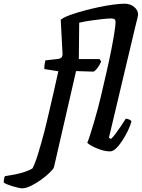

<svg xmlns="http://www.w3.org/2000/svg" viewBox="-192 -820 768 1040"><path d="M-72 200Q-78 200 -92.5 197Q-107 194 -123.5 189Q-140 184 -153.5 178.5Q-167 173 -172 168Q-172 159 -169.5 147.5Q-167 136 -165 134Q-142 131 -114 125.5Q-86 120 -59.5 111.5Q-33 103 -16 92Q-10 81 -2.5 62Q5 43 13 17Q21 -9 30 -40.5Q39 -72 48 -106Q57 -140 65 -176Q82 -248 96 -309Q110 -370 124 -434L48 -446Q48 -461 50 -473.5Q52 -486 54 -493L124 -501Q135 -503 140 -507.5Q145 -512 147 -524L137 -713Q153 -726 186 -738Q219 -750 259 -761Q299 -772 341.5 -781Q384 -790 421 -795Q458 -800 483 -800Q513 -800 534.5 -782.5Q556 -765 556 -740Q556 -737 551.5 -718Q547 -699 541 -676L398 -74L409 -67Q420 -77 435 -97Q450 -117 464.5 -139Q479 -161 489 -177Q498 -177 508 -172.5Q518 -168 520 -163Q515 -142 502 -114.5Q489 -87 472 -60.5Q455 -34 437.5 -17Q420 0 404 0Q380 0 353 -9Q326 -18 306 -29Q286 -40 281 -47Q287 -61 296 -89Q305 -117 316 -154Q327 -191 337.5 -230Q348 -269 356 -304Q371 -368 385.5 -431.5Q400 -495 411 -551Q422 -607 428 -646.5Q434 -686 434 -701Q434 -711 428.5 -715.5Q423 -720 411 -720Q391 -720 361 -716.5Q331 -713 298.5 -708.5Q266 -704 237 -697L235 -500H347L356 -487Q348 -468 336.5 -452.5Q325 -437 315 -432L220 -435L100 87Q95 98 75 117Q55 136 28.5 155Q2 174 -25 187Q-52 200 -72 200Z"/></svg>

Font: Texturina 12pt
Style: Bold Italic
Weight: 700
Italic angle: -11°
Designer: Guillermo Torres Carreño
Foundry: Omnibus-Type
Version: Version 1.002